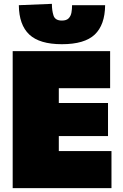

<svg xmlns="http://www.w3.org/2000/svg" viewBox="-20 -979 640 999"><path d="M46 0V-713H553V-520H286V-443H542V-271H286V-193H560V0ZM302 -749Q186 -749 132.5 -799.2Q79 -849.5 78 -952L250 -959Q250 -924 258.5 -898Q267 -872 302 -872Q326 -872 337.2 -883.8Q348.5 -895.5 351.8 -913.8Q355 -932 355 -952H527Q526 -849.5 473 -799.2Q420 -749 302 -749Z"/></svg>

Font: Commissioner Black
Style: Regular
Weight: 900
Designer: Kostas Bartsokas
Foundry: Kostas Bartsokas
Version: Version 1.000; ttfautohint (v1.8.3)